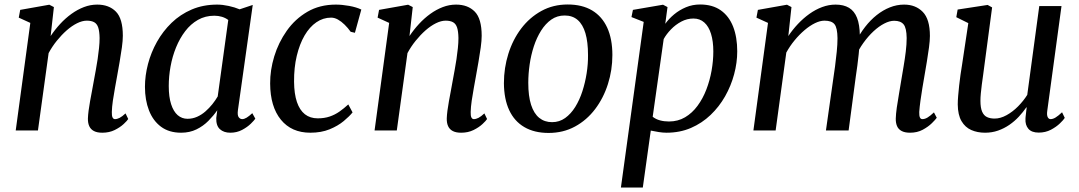

<svg xmlns="http://www.w3.org/2000/svg" viewBox="-20 -581 4804 855"><path d="M205.5 -420.5Q224.5 -449 248 -474.5Q271.5 -500 298.2 -519.2Q325 -538.5 353.8 -549.5Q382.5 -560.5 413 -560.5Q465.5 -560.5 496.2 -529.2Q527 -498 527 -421.5Q527 -400.5 522.8 -369.8Q518.5 -339 512.8 -306Q507 -273 502 -245Q497.5 -219 492 -189.5Q486.5 -160 482.5 -132Q478.5 -104 478 -82.5Q477.5 -65.5 481.2 -58Q485 -50.5 492 -50.5Q501.5 -50.5 512.8 -56.2Q524 -62 539 -76L551 -51Q546.5 -43.5 530.8 -28.8Q515 -14 490.8 -2Q466.5 10 435.5 10Q412.5 10 398.2 2.5Q384 -5 377.5 -19.2Q371 -33.5 371.5 -54Q372 -68.5 374.5 -88.2Q377 -108 381.2 -130.8Q385.5 -153.5 389.8 -177Q394 -200.5 398 -222Q402 -244 406.5 -268.2Q411 -292.5 414.8 -317.8Q418.5 -343 421 -367Q423.5 -391 423.5 -411.5Q423 -441.5 417.5 -458.2Q412 -475 399.5 -482Q387 -489 366.5 -489Q346.5 -489 323.2 -477.5Q300 -466 277 -445.8Q254 -425.5 233 -399.5Q212 -373.5 196.5 -344.5L149 0H50L115 -479L63.5 -502.5L70 -537L199.5 -560L220 -549.5Z M1039.5 -90.5Q1036.5 -67.5 1043 -59Q1049.5 -50.5 1058.5 -50.5Q1067.5 -50.5 1078.2 -57Q1089 -63.5 1103.5 -77L1117 -52.5Q1112 -45 1096.8 -30Q1081.5 -15 1058 -2.5Q1034.5 10 1005.5 10Q976.5 10 959.2 -5.8Q942 -21.5 943 -55.5L947.5 -90Q931 -66 908 -42.8Q885 -19.5 854.8 -4.8Q824.5 10 786.5 10Q733 10 697.2 -16.5Q661.5 -43 643.5 -89.2Q625.5 -135.5 625.5 -194.5Q625.5 -244 639 -295.8Q652.5 -347.5 679 -394.8Q705.5 -442 744.2 -479.5Q783 -517 834 -538.8Q885 -560.5 947 -560.5Q971 -560.5 998.5 -554.5Q1026 -548.5 1047 -539.5L1105.5 -559ZM996.5 -492Q984 -501.5 968.2 -506.2Q952.5 -511 934.5 -511Q894 -511 861.5 -492.5Q829 -474 804.8 -442.2Q780.5 -410.5 764 -370Q747.5 -329.5 739.5 -285.2Q731.5 -241 731.5 -198Q731.5 -149.5 742 -117Q752.5 -84.5 771.2 -68.2Q790 -52 815 -52Q837.5 -52 857.8 -61Q878 -70 895 -85Q912 -100 925.8 -117.2Q939.5 -134.5 949.5 -151.5Z M1362 10Q1278 10 1230.8 -48Q1183.5 -106 1183 -209Q1182.5 -268 1201.2 -329.8Q1220 -391.5 1257 -444Q1294 -496.5 1348.8 -528.5Q1403.5 -560.5 1475.5 -560.5Q1503 -560.5 1535 -554.8Q1567 -549 1589 -538.5L1560.5 -435L1541.5 -439.5Q1529.5 -456.5 1514.8 -471Q1500 -485.5 1484.8 -494Q1469.5 -502.5 1454.5 -502.5Q1419 -502.5 1388.8 -481.8Q1358.5 -461 1336.2 -422.8Q1314 -384.5 1301.5 -332.2Q1289 -280 1289.5 -217Q1290 -163 1302.2 -126.8Q1314.5 -90.5 1337.8 -72.2Q1361 -54 1395 -54Q1424.5 -54 1448 -62Q1471.5 -70 1491.5 -84Q1511.5 -98 1531 -116L1550 -80.5Q1536.5 -63.5 1510.8 -42Q1485 -20.5 1447.8 -5.2Q1410.5 10 1362 10Z M1803.5 -420.5Q1822.5 -449 1846 -474.5Q1869.5 -500 1896.2 -519.2Q1923 -538.5 1951.8 -549.5Q1980.5 -560.5 2011 -560.5Q2063.5 -560.5 2094.2 -529.2Q2125 -498 2125 -421.5Q2125 -400.5 2120.8 -369.8Q2116.5 -339 2110.8 -306Q2105 -273 2100 -245Q2095.5 -219 2090 -189.5Q2084.5 -160 2080.5 -132Q2076.5 -104 2076 -82.5Q2075.5 -65.5 2079.2 -58Q2083 -50.5 2090 -50.5Q2099.5 -50.5 2110.8 -56.2Q2122 -62 2137 -76L2149 -51Q2144.5 -43.5 2128.8 -28.8Q2113 -14 2088.8 -2Q2064.5 10 2033.5 10Q2010.5 10 1996.2 2.5Q1982 -5 1975.5 -19.2Q1969 -33.5 1969.5 -54Q1970 -68.5 1972.5 -88.2Q1975 -108 1979.2 -130.8Q1983.5 -153.5 1987.8 -177Q1992 -200.5 1996 -222Q2000 -244 2004.5 -268.2Q2009 -292.5 2012.8 -317.8Q2016.5 -343 2019 -367Q2021.5 -391 2021.5 -411.5Q2021 -441.5 2015.5 -458.2Q2010 -475 1997.5 -482Q1985 -489 1964.5 -489Q1944.5 -489 1921.2 -477.5Q1898 -466 1875 -445.8Q1852 -425.5 1831 -399.5Q1810 -373.5 1794.5 -344.5L1747 0H1648L1713 -479L1661.5 -502.5L1668 -537L1797.5 -560L1818 -549.5Z M2508 -561Q2572.5 -561 2616.8 -534.5Q2661 -508 2684 -457.8Q2707 -407.5 2707 -336Q2707 -269 2687.2 -206.8Q2667.5 -144.5 2630.2 -95.2Q2593 -46 2540.5 -17.5Q2488 11 2423 11Q2359.5 11 2315 -15Q2270.5 -41 2247.5 -90.5Q2224.5 -140 2224 -210.5Q2224 -278.5 2243.8 -341.5Q2263.5 -404.5 2300.8 -453.8Q2338 -503 2390.5 -532Q2443 -561 2508 -561ZM2494.5 -512Q2461 -512 2435 -493.8Q2409 -475.5 2389.5 -444.5Q2370 -413.5 2357.2 -374.5Q2344.5 -335.5 2338.5 -293.5Q2332.5 -251.5 2332.5 -212.5Q2332.5 -153 2345 -114.2Q2357.5 -75.5 2381.2 -56.2Q2405 -37 2438.5 -37Q2471 -37 2496.8 -55.5Q2522.5 -74 2541.8 -105Q2561 -136 2573.5 -174.8Q2586 -213.5 2592.5 -255.2Q2599 -297 2598.5 -336Q2598.5 -394 2587 -433Q2575.5 -472 2552.5 -492Q2529.5 -512 2494.5 -512Z M2745 254 2846.5 -483.5 2792 -505 2798.5 -537 2932.5 -560 2952.5 -549.5 2942.5 -475Q2958.5 -497.5 2982 -517Q3005.5 -536.5 3034.8 -548.8Q3064 -561 3097.5 -561Q3153 -561 3189.8 -535Q3226.5 -509 3244.8 -462.2Q3263 -415.5 3263 -352.5Q3263 -302 3249.2 -250.5Q3235.5 -199 3209 -152.2Q3182.5 -105.5 3144.2 -69Q3106 -32.5 3056.8 -11.2Q3007.5 10 2948 10Q2931.5 10 2913.2 7Q2895 4 2878 0.5L2842.5 254ZM2886.5 -61Q2900.5 -50 2919 -45Q2937.5 -40 2959 -40Q2999 -40 3030.8 -58.8Q3062.5 -77.5 3086.2 -109.8Q3110 -142 3125.5 -182.5Q3141 -223 3148.8 -266.8Q3156.5 -310.5 3156.5 -352Q3156.5 -397.5 3146.2 -430.5Q3136 -463.5 3116.2 -481Q3096.5 -498.5 3068 -498.5Q3039.5 -498.5 3013.8 -484.8Q2988 -471 2967.8 -450Q2947.5 -429 2935.5 -407Z M3504.5 -549.5 3490.5 -420.5Q3509.5 -449 3533.2 -474.2Q3557 -499.5 3584.2 -519Q3611.5 -538.5 3641 -549.5Q3670.5 -560.5 3701 -560.5Q3737 -560.5 3760.8 -546.2Q3784.5 -532 3796.5 -501.5Q3808.5 -471 3809 -422.5Q3809 -417 3808.8 -410Q3808.5 -403 3807.8 -395.2Q3807 -387.5 3806 -379.5L3791 -395Q3809 -431 3832.5 -461.2Q3856 -491.5 3884 -513.8Q3912 -536 3942.8 -548.2Q3973.5 -560.5 4006 -560.5Q4057.5 -560.5 4089.2 -528Q4121 -495.5 4121 -421Q4121 -400.5 4117 -370.2Q4113 -340 4107.5 -307Q4102 -274 4097 -245Q4092.5 -218.5 4087.5 -189.2Q4082.5 -160 4078.8 -132Q4075 -104 4073.5 -82.5Q4073 -65.5 4076.5 -58Q4080 -50.5 4087.5 -50.5Q4098.5 -50.5 4110.2 -57.5Q4122 -64.5 4139 -80.5L4151.5 -56.5Q4145.5 -48 4129.5 -32.2Q4113.5 -16.5 4089 -3.2Q4064.5 10 4032.5 10Q4009 10 3994.8 2.2Q3980.5 -5.5 3974.5 -19.8Q3968.5 -34 3969 -53.5Q3969.5 -73 3973.5 -101.8Q3977.5 -130.5 3983.2 -162.2Q3989 -194 3993.5 -224Q3998 -252 4003.8 -285.2Q4009.5 -318.5 4013.5 -351.2Q4017.5 -384 4017.5 -411.5Q4017 -456.5 4003.8 -472.5Q3990.5 -488.5 3962 -488.5Q3941.5 -488.5 3917.8 -476.2Q3894 -464 3870 -441.8Q3846 -419.5 3824.8 -390Q3803.5 -360.5 3788.5 -325.5L3807.5 -387Q3806.5 -364.5 3803.8 -339Q3801 -313.5 3797.8 -288.2Q3794.5 -263 3791 -240.5L3759 0H3658L3689.5 -222Q3694 -251 3698.5 -284.8Q3703 -318.5 3706.2 -351.2Q3709.5 -384 3709.5 -411Q3709 -457 3696.2 -473Q3683.5 -489 3651.5 -489Q3632 -489 3609 -477.8Q3586 -466.5 3562.8 -446.8Q3539.5 -427 3518.5 -401.5Q3497.5 -376 3481.5 -347L3434 0H3335L3400 -479L3348.5 -502.5L3355 -537L3484.5 -560Z M4366.5 10Q4332.5 10 4305.2 -2Q4278 -14 4261.8 -41.5Q4245.5 -69 4245 -116Q4245 -133 4246.8 -154.5Q4248.5 -176 4251.2 -200Q4254 -224 4257.2 -247.8Q4260.5 -271.5 4264 -291.5L4292 -478L4238.5 -504.5L4244.5 -538.5L4378 -559L4398 -548L4363.5 -288.5Q4361 -268 4358 -246.8Q4355 -225.5 4352.2 -205Q4349.5 -184.5 4347.8 -166Q4346 -147.5 4346 -132Q4346 -101 4353.5 -83.8Q4361 -66.5 4375 -59.8Q4389 -53 4409 -53Q4435 -53 4462.2 -68Q4489.5 -83 4513.5 -107.2Q4537.5 -131.5 4554.5 -158.5L4608 -554H4707L4643.5 -87Q4641 -68.5 4645.5 -59.5Q4650 -50.5 4658.5 -50.5Q4668.5 -50.5 4680.2 -57.5Q4692 -64.5 4709.5 -81L4721.5 -56Q4716.5 -47.5 4700.2 -31.8Q4684 -16 4659.8 -3.2Q4635.5 9.5 4605.5 9.5Q4574 9.5 4559.5 -7.5Q4545 -24.5 4546.5 -52Q4546.5 -54 4547 -59.8Q4547.5 -65.5 4548.5 -73Q4549.5 -80.5 4550.2 -88.2Q4551 -96 4552 -102.5L4550.5 -103Q4535.5 -81.5 4516.8 -61.2Q4498 -41 4474.8 -25Q4451.5 -9 4424.5 0.5Q4397.5 10 4366.5 10Z"/></svg>

Font: Merriweather 36pt
Style: Italic
Weight: 400
Italic angle: -7.8°
Version: Version 2.101